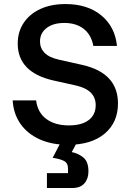

<svg xmlns="http://www.w3.org/2000/svg" viewBox="-20 -705 648 948"><path d="M315.8 10Q235.8 10 175.8 -17.1Q115.8 -44.2 81.2 -93.3Q46.7 -142.5 42.5 -209.2H158.3Q165.8 -149.2 208.8 -117.5Q251.7 -85.8 320 -85.8Q383.3 -85.8 417.9 -112.1Q452.5 -138.3 452.5 -185.8Q452.5 -223.3 428.3 -247.5Q404.2 -271.7 353.3 -283.3L244.2 -307.5Q67.5 -347.5 67.5 -490Q67.5 -547.5 96.7 -591.7Q125.8 -635.8 178.8 -660.4Q231.7 -685 303.3 -685Q412.5 -685 480.4 -628.8Q548.3 -572.5 557.5 -478.3H440.8Q430.8 -533.3 393.3 -562.5Q355.8 -591.7 297.5 -591.7Q242.5 -591.7 210 -566.7Q177.5 -541.7 177.5 -500Q177.5 -467.5 200 -444.2Q222.5 -420.8 272.5 -410L387.5 -384.2Q562.5 -344.2 562.5 -194.2Q562.5 -100.8 497.1 -45.4Q431.7 10 315.8 10ZM211.7 223.3V150H315.8V126.7Q315.8 100 295.8 89.6Q275.8 79.2 240 74.2L291.7 -25H372.5L334.2 45.8Q369.2 53.3 392.9 73.8Q416.7 94.2 416.7 141.7Q416.7 177.5 396.7 200.4Q376.7 223.3 336.7 223.3Z"/></svg>

Font: Funnel Sans Medium
Style: Regular
Weight: 500
Version: Version 1.000; Beta; Release 5; Build 24; ttfautohint (v1.8.